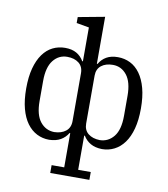

<svg xmlns="http://www.w3.org/2000/svg" viewBox="-99 -828 973 1111"><g transform="rotate(10 387.0 -272.5)"><path d="M272 154H346V-47H342Q326 -20 299 -4.5Q272 11 232 12Q193 12 159.5 -5Q126 -22 101.5 -55.5Q77 -89 63.5 -139.5Q50 -190 50 -258Q50 -326 63.5 -376.5Q77 -427 101.5 -461Q126 -495 159.5 -511.5Q193 -528 232 -528Q272 -528 299 -512.5Q326 -497 342 -469H346V-668L272 -681V-716L428 -745V-469H432Q448 -497 475 -512.5Q502 -528 542 -528Q581 -528 614.5 -511.5Q648 -495 672.5 -461Q697 -427 710.5 -376.5Q724 -326 724 -258Q724 -190 710.5 -139.5Q697 -89 672.5 -55.5Q648 -22 614.5 -5Q581 12 542 12Q502 11 475 -4.5Q448 -20 432 -47H428V154H502V200H272ZM253 -37Q295 -38 321 -58.5Q347 -79 347 -118V-399Q347 -438 321 -458.5Q295 -479 253 -479Q203 -479 171 -438.5Q139 -398 139 -317V-199Q139 -118 171 -78Q203 -38 253 -37ZM521 -37Q571 -38 603 -78Q635 -118 635 -199V-317Q635 -398 603 -438.5Q571 -479 521 -479Q479 -479 453 -458.5Q427 -438 427 -399V-118Q427 -79 453 -58.5Q479 -38 521 -37Z"/></g></svg>

Font: IBM Plex Serif
Style: Regular
Weight: 400
Designer: Mike Abbink, Paul van der Laan, Pieter van Rosmalen
Foundry: Bold Monday
Version: Version 2.6